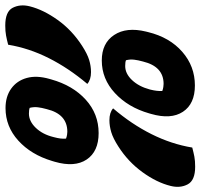

<svg xmlns="http://www.w3.org/2000/svg" viewBox="-59 -715 762 730"><g transform="rotate(-90 322.0 -350.0)"><path d="M368 -399Q428 -470 466 -545.5Q504 -621 517 -700Q536 -705 552 -708Q568 -711 590 -711Q643 -711 657.5 -682.5Q672 -654 663 -618Q650 -566 611 -511.5Q572 -457 513 -419Q482 -399 459 -392Q436 -385 413 -385Q384 -385 368 -399ZM276 -710Q320 -710 350 -688.5Q380 -667 390.5 -629.5Q401 -592 387 -543L385 -536Q362 -454 308 -405Q254 -356 181 -356Q111 -356 80.5 -401.5Q50 -447 72 -523L75 -533Q99 -613 152.5 -661.5Q206 -710 276 -710ZM165 -524Q162 -513 160.5 -502Q159 -491 160 -480Q168 -477 175 -476Q182 -475 186 -475Q253 -475 272 -553L273 -557Q277 -571 279 -586.5Q281 -602 277 -618Q270 -621 255 -621Q226 -621 201 -595Q176 -569 166 -528ZM457 -344Q523 -344 554 -297Q585 -250 567 -176L565 -168Q545 -86 490 -38Q435 10 362 10Q292 10 262 -35.5Q232 -81 254 -157L256 -164Q279 -244 333 -294Q387 -344 457 -344ZM275 -301Q215 -231 177 -155Q139 -79 126 0Q107 5 91.5 8Q76 11 53 11Q1 11 -14 -17.5Q-29 -46 -20 -82Q-7 -135 32.5 -189.5Q72 -244 130 -281Q161 -301 184.5 -308Q208 -315 230 -315Q259 -315 275 -301ZM346 -158Q340 -134 341 -114Q349 -111 356.5 -110Q364 -109 368 -109Q434 -109 453 -187L454 -191Q458 -205 460 -220.5Q462 -236 458 -252Q451 -255 436 -255Q407 -255 382.5 -229Q358 -203 347 -162Z"/></g></svg>

Font: Recursive Mn Csl St XBd
Style: Italic
Weight: 800
Italic angle: -15°
Monospace: yes
Version: Version 1.079;hotconv 1.0.112;makeotfexe 2.5.65598; ttfautoh